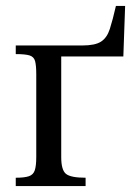

<svg xmlns="http://www.w3.org/2000/svg" viewBox="-20 -626 444 646"><path d="M268 0H33V-28Q62 -28 77 -33Q92 -38 97 -53Q102 -68 102 -98V-376Q102 -406 98 -420.5Q94 -435 79.5 -439.5Q65 -444 33 -444V-473H257Q300 -473 320 -486Q340 -499 349.5 -528.5Q359 -558 370 -606H401L395 -436H186V-97Q186 -54 202 -41Q218 -28 268 -28Z"/></svg>

Font: STIX Two Text
Style: Regular
Weight: 400
Designer: Ross Mills, John Hudson & Paul Hanslow, Tiro Typeworks Ltd; with prior portions MicroPress Inc., and Coen Hoffman.
Foundry: Tiro Typeworks Ltd
Version: Version 2.13 b171